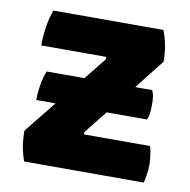

<svg xmlns="http://www.w3.org/2000/svg" viewBox="-63 -560 617 622"><g transform="rotate(10 246.0 -249.0)"><path d="M444.3 -396.5Q444.3 -424.8 439.5 -451.2Q434.6 -476.6 425.8 -498Q305.7 -498 64.5 -498Q54.7 -474.6 49.8 -442.4Q44.9 -410.2 44.9 -379.9Q116.2 -379.9 258.8 -379.9Q258.8 -377.9 258.8 -372.1Q244.1 -353.5 201.2 -299.8Q169.9 -299.8 77.1 -299.8Q68.4 -280.3 64.5 -254.9Q59.6 -229.5 59.6 -203.1Q81.1 -203.1 123 -203.1Q101.6 -176.8 39.1 -98.6Q39.1 -72.3 43 -45.9Q47.9 -20.5 55.7 0Q186.5 0 448.2 0Q452.1 -8.8 454.1 -25.4Q457 -41 457 -59.6Q457 -79.1 454.1 -94.7Q452.1 -111.3 448.2 -120.1Q376 -120.1 231.4 -120.1Q231.4 -122.1 231.4 -127.9Q246.1 -146.5 291 -203.1Q324.2 -203.1 423.8 -203.1Q426.8 -208 429.7 -222.7Q431.6 -236.3 431.6 -252.9Q431.6 -268.6 429.7 -282.2Q426.8 -294.9 423.8 -299.8Q405.3 -299.8 368.2 -299.8Q386.7 -324.2 444.3 -396.5Z"/></g></svg>

Font: cl
Style: Bold
Weight: 400
Designer: Mitja Miklavcic
Version: Version 7.504; 2011; Build 1021